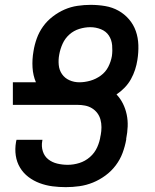

<svg xmlns="http://www.w3.org/2000/svg" viewBox="-20 -763 640 791"><path d="M251 8Q223 8 196 4.5Q169 1 143.5 -8.5Q118 -18 97 -34Q76 -50 62.5 -72.5Q49 -95 45 -122Q41 -149 46 -178L48 -187H155L154 -182Q150 -160 156.5 -139.5Q163 -119 179 -106.5Q195 -94 216 -89Q237 -84 259 -84Q283 -84 307 -91.5Q331 -99 350.5 -116Q370 -133 380.5 -156.5Q391 -180 394 -203L395 -207Q398 -223 398 -239Q398 -255 394 -270Q390 -285 381 -297Q372 -309 359 -317Q346 -325 330.5 -328Q315 -331 299 -331H33V-424H128Q116 -452 114 -485Q112 -518 118 -552Q122 -578 131.5 -604.5Q141 -631 157.5 -654Q174 -677 197.5 -695Q221 -713 246.5 -724Q272 -735 299.5 -739Q327 -743 353 -743Q384 -743 413.5 -738Q443 -733 468 -719Q493 -705 511.5 -683.5Q530 -662 539.5 -635Q549 -608 550 -577.5Q551 -547 546 -516Q543 -496 536.5 -476Q530 -456 519.5 -437Q509 -418 493.5 -402Q478 -386 460 -374Q476 -357 486.5 -336Q497 -315 502 -291Q507 -267 506 -242Q505 -217 500 -192V-188Q495 -160 485 -133Q475 -106 457 -82Q439 -58 414.5 -40Q390 -22 363 -11Q336 0 307.5 4Q279 8 251 8ZM307 -424Q329 -424 352 -430.5Q375 -437 395 -451.5Q415 -466 426 -487.5Q437 -509 441 -532Q444 -554 442 -576.5Q440 -599 428.5 -616.5Q417 -634 396 -642.5Q375 -651 352 -651Q330 -651 307 -644Q284 -637 266 -621Q248 -605 238 -583Q228 -561 224 -538Q220 -517 222 -495.5Q224 -474 235.5 -457.5Q247 -441 266 -432.5Q285 -424 307 -424Z"/></svg>

Font: Iosevka Semibold Extended
Style: Italic
Weight: 600
Width: 7
Italic angle: -9°
Monospace: yes
Designer: Belleve Invis
Foundry: Belleve Invis
Version: Version 32.5.0; ttfautohint (v1.8.4)